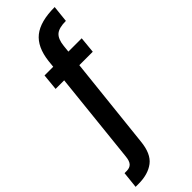

<svg xmlns="http://www.w3.org/2000/svg" viewBox="-377 -793 1030 1030"><g transform="rotate(-45 138.0 -277.5)"><path d="M91 -590Q102 -686 156 -729Q210 -772 319 -772L309 -677Q256 -677 233.5 -657.5Q211 -638 206 -590L202 -551H303L294 -458H192L136 64Q128 149 83.5 183Q39 217 -34 217H-56L-46 123H-30Q-6 123 6.5 109.5Q19 96 22 64L77 -458H12L21 -551H87L91 -590Z"/></g></svg>

Font: SVN-Poppins Medium
Style: Regular
Weight: 500
Designer: Ninad Kale (Devanagari), Jonny Pinhorn (Latin)
Foundry: Indian Type Foundry
Version: Version 3.002 2017; ttfautohint (v1.8.3)